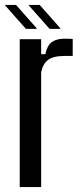

<svg xmlns="http://www.w3.org/2000/svg" viewBox="-30 -759 335 779"><path d="M50 0V-600H137V-539H154Q161 -574 180 -588Q199 -602 231 -602Q253 -602 265 -601V-532H232Q186 -532 165 -516Q144 -500 137 -466V0ZM75 -642 -10 -738V-739H35L119 -644V-642ZM86 -738V-739H131L215 -644V-642H171Z"/></svg>

Font: Big Shoulders Display SemiBold
Style: Regular
Weight: 600
Designer: Patric King
Foundry: XO Type Co
Version: Version 1.000; ttfautohint (v1.8.2)